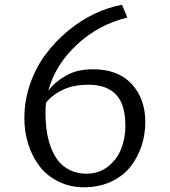

<svg xmlns="http://www.w3.org/2000/svg" viewBox="-20 -772 707 800"><path d="M330.1 8.3Q272.5 8.3 224.9 -14.9Q177.2 -38.1 146.2 -77.6Q115.2 -117.2 98.4 -169.2Q81.5 -221.2 81.5 -279.8Q81.5 -353.5 105.7 -422.9Q129.9 -492.2 170.7 -546.4Q211.4 -600.6 263.9 -644Q316.4 -687.5 373.8 -714.6Q431.2 -741.7 488.3 -752L510.7 -698.7Q391.6 -670.4 300.8 -586.2Q210 -502 181.2 -393.6Q207 -429.2 253.7 -456.3Q300.3 -483.4 366.7 -483.4Q472.2 -483.4 528.8 -421.9Q585.4 -360.4 585.4 -263.7Q585.4 -210.4 569.1 -162.1Q552.7 -113.8 522 -75.4Q491.2 -37.1 441.4 -14.4Q391.6 8.3 330.1 8.3ZM350.1 -418.9Q283.2 -418.9 238.8 -396.5Q194.3 -374 171.9 -344.2Q169.9 -324.7 169.9 -314.9Q168.9 -272 173.6 -234.1Q178.2 -196.3 190.7 -161.6Q203.1 -127 222.4 -102.3Q241.7 -77.6 272 -63Q302.2 -48.3 340.8 -48.3Q392.1 -48.3 429.7 -77.9Q467.3 -107.4 484.9 -151.6Q502.4 -195.8 502.4 -247.1Q502.4 -338.4 462.6 -378.7Q422.9 -418.9 350.1 -418.9Z"/></svg>

Font: HaufeMerriweatherSansLt
Style: Regular
Weight: 300
Designer: Eben Sorkin
Foundry: Eben Sorkin
Version: Version 1.56